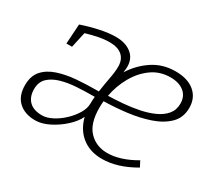

<svg xmlns="http://www.w3.org/2000/svg" viewBox="-109 -722 1012 918"><g transform="rotate(30 397.0 -262.5)"><path d="M709 -48Q615 7 530 7Q464 7 419.5 -28Q375 -63 359 -126Q344 -94 310.5 -63.5Q277 -33 237 -13Q197 7 162 7Q104 7 70 -24.5Q36 -56 36 -115Q36 -166 62.5 -196Q89 -226 134 -241Q179 -256 233.5 -260.5Q288 -265 344 -265H357Q363 -308 370.5 -347Q378 -386 378 -414Q378 -453 354 -474Q330 -495 285 -495Q256 -495 223.5 -488.5Q191 -482 158 -472L139 -386H108L115 -495Q165 -512 212.5 -522Q260 -532 299 -532Q351 -532 383.5 -506.5Q416 -481 416 -435Q416 -427 415 -419.5Q414 -412 413 -403Q448 -459 502.5 -495.5Q557 -532 628 -532Q695 -532 733 -500Q771 -468 771 -413Q771 -359 736.5 -325Q702 -291 646.5 -272Q591 -253 526 -245Q461 -237 400 -236Q398 -219 398 -199Q398 -112 437.5 -71Q477 -30 538 -30Q609 -30 693 -79ZM621 -495Q563 -495 518.5 -463Q474 -431 445 -379.5Q416 -328 405 -269Q443 -270 486.5 -273.5Q530 -277 572 -285.5Q614 -294 648.5 -309.5Q683 -325 703.5 -349.5Q724 -374 724 -409Q724 -450 696 -472.5Q668 -495 621 -495ZM178 -30Q204 -30 234 -45.5Q264 -61 290.5 -86Q317 -111 334 -139.5Q351 -168 351 -194Q351 -202 351.5 -212.5Q352 -223 353 -233H348Q300 -233 253 -230Q206 -227 167.5 -215.5Q129 -204 106 -181.5Q83 -159 83 -120Q83 -78 107 -54Q131 -30 178 -30Z"/></g></svg>

Font: Bitter Light
Style: Italic
Weight: 300
Italic angle: -9°
Designer: Sol Matas, and Bitter project Authors
Foundry: Sol Matas
Version: Version 2.001